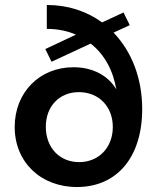

<svg xmlns="http://www.w3.org/2000/svg" viewBox="-20 -735 630 771"><path d="M291 16C451 15 551 -105 551 -297C551 -422 508 -529 436 -604L501 -634L476 -685L390 -645C328 -690 253 -715 168 -715V-619C211 -619 250 -611 285 -596L162 -538L187 -487L344 -560C398 -518 434 -454 447 -376C415 -431 353 -465 275 -465C139 -465 39 -364 39 -225C39 -84 144 17 291 16ZM298 -84C219 -84 164 -142 164 -226C164 -308 218 -365 297 -365C376 -365 433 -308 433 -225C433 -142 376 -84 298 -84Z"/></svg>

Font: Uncut Sans Semibold
Style: Regular
Weight: 600
Designer: Kasper Nordkvist
Foundry: UNCUT.wtf
Version: Version 1.304;Glyphs 3.2 (3246)